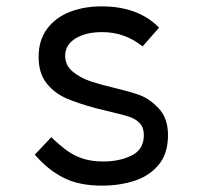

<svg xmlns="http://www.w3.org/2000/svg" viewBox="-20 -580 640 604"><path d="M89.5 -93.5 141.5 -148.5Q170 -121 191.8 -105.5Q213.5 -90 240.8 -81Q268 -72 305.5 -72Q355.5 -72 394 -90.8Q432.5 -109.5 432.5 -155Q432.5 -178.5 420 -192Q407.5 -205.5 388 -212.2Q368.5 -219 331 -227.5Q294 -236 283.5 -239Q224.5 -255 187.5 -271.2Q150.5 -287.5 126 -318.8Q101.5 -350 101.5 -401Q101.5 -454 128.5 -489.8Q155.5 -525.5 200.2 -542.8Q245 -560 299.5 -560Q415 -560 480.5 -493L428.5 -434Q372.5 -479 301.5 -479Q250 -479 217.5 -459Q185 -439 185 -404Q185 -375 208.2 -355.2Q231.5 -335.5 264.2 -324.5Q297 -313.5 345.5 -302Q390 -291.5 420.2 -280.5Q450.5 -269.5 479.5 -238.8Q508.5 -208 508.5 -155Q508.5 -96 478.5 -60.8Q448.5 -25.5 401.8 -10.8Q355 4 300.5 4Q228.5 4 179.5 -21Q130.5 -46 89.5 -93.5Z"/></svg>

Font: JuliaMono Latin
Style: Regular
Weight: 400
Monospace: yes
Designer: cormullion
Foundry: corm
Version: Version 0.049; ttfautohint (v1.8.4)